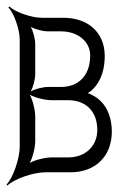

<svg xmlns="http://www.w3.org/2000/svg" viewBox="-32 -533 397 594"><path d="M60 -29C70 -47 77 -78 77 -97V-172C77 -191 70 -222 60 -240C78 -230 109 -223 128 -223H179C232 -223 269 -190 269 -131C269 -81 232 -46 179 -46H128C109 -46 78 -39 60 -29ZM63 -250C71 -264 77 -288 77 -304V-396C77 -412 71 -436 63 -450C77 -442 101 -436 117 -436H157C209 -436 247 -404 247 -362C247 -295 207 -264 157 -264H117C101 -264 77 -258 63 -250ZM-12 38 -9 41C11 21 71 0 108 0H187C261 0 314 -48 314 -126C314 -163 302 -215 253 -239C249 -241 244 -244 239 -245C243 -247 247 -250 250 -252C270 -269 292 -302 292 -360C292 -433 240 -478 164 -478H97C65 -478 14 -496 -3 -513L-6 -510C11 -493 29 -442 29 -411V-79C29 -42 8 18 -12 38Z"/></svg>

Font: Armata Saber
Style: Rg
Weight: 400
Designer: Jasper
Foundry: Cannot Into Space Fonts
Version: Version 0.970